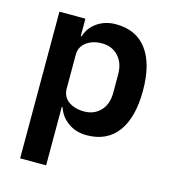

<svg xmlns="http://www.w3.org/2000/svg" viewBox="-109 -624 819 913"><g transform="rotate(15 300.0 -167.0)"><path d="M74 -522H202V-436H206Q220 -481 259 -507.5Q298 -534 350 -534Q450 -534 502.5 -463.5Q555 -393 555 -262Q555 -130 502.5 -59Q450 12 350 12Q298 12 259.5 -15Q221 -42 206 -87H202V200H74ZM309 -94Q359 -94 390 -127Q421 -160 421 -216V-306Q421 -362 390 -395.5Q359 -429 309 -429Q263 -429 232.5 -406Q202 -383 202 -345V-179Q202 -138 232.5 -116Q263 -94 309 -94Z"/></g></svg>

Font: IBM Plex Sans Arabic SmBld
Style: Regular
Weight: 600
Designer: Mike Abbink, Paul van der Laan, Pieter van Rosmalen, Wael Morcos, Khajak Apelian
Foundry: Bold Monday
Version: Version 1.005